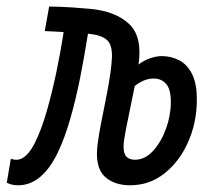

<svg xmlns="http://www.w3.org/2000/svg" viewBox="-31 -547 637 577"><path d="M359.9 9.8Q315.9 9.8 287.8 -12.7Q259.8 -35.2 260.3 -86.9Q260.7 -108.4 266.4 -141.6Q272 -174.8 279.1 -208.7Q286.1 -242.7 290.5 -266.6Q304.2 -338.4 305.4 -375.5Q306.6 -412.6 290 -427.2Q273.4 -441.9 233.4 -445.8Q223.1 -380.9 210.2 -315.2Q197.3 -249.5 180.4 -190.7Q163.6 -131.8 142.1 -87.4Q119.6 -40.5 89.8 -15.4Q60.1 9.8 23.4 9.8Q10.7 9.8 2.2 7.1Q-6.3 4.4 -10.7 2.4L1.5 -69.8Q3.4 -69.3 7.8 -68.1Q12.2 -66.9 18.6 -66.9Q34.2 -66.9 48.6 -81.1Q63 -95.2 75.2 -120.6Q93.8 -158.2 109.6 -213.4Q125.5 -268.6 138.4 -330.3Q151.4 -392.1 160.2 -450.7Q144 -451.7 129.6 -452.4Q115.2 -453.1 103.5 -453.6L116.7 -527.3Q122.1 -527.3 149.4 -526.6Q176.8 -525.9 238.8 -520.5Q315.4 -513.7 356.4 -475.6Q397.5 -437.5 385.3 -353Q401.4 -365.7 420.7 -372.1Q439.9 -378.4 455.1 -378.4Q482.9 -378.4 507.3 -366Q531.7 -353.5 546.6 -323.7Q561.5 -293.9 560.5 -242.7Q559.6 -176.3 533.7 -118.7Q507.8 -61 462.9 -25.6Q418 9.8 359.9 9.8ZM374 -288.6Q367.2 -254.4 359.6 -218.3Q352.1 -182.1 346.4 -152.8Q340.8 -123.5 340.3 -109.4Q339.8 -85.4 348.9 -76.2Q357.9 -66.9 374.5 -66.9Q404.8 -66.9 429.2 -93.8Q453.6 -120.6 468 -160.6Q482.4 -200.7 482.4 -239.7Q482.4 -279.8 467.8 -295.4Q453.1 -311 431.6 -311Q415 -311 400.9 -304.9Q386.7 -298.8 374 -288.6Z"/></svg>

Font: Cascadia Code NF SemiLight
Style: Italic
Weight: 350
Italic angle: -10°
Monospace: yes
Designer: Aaron Bell
Foundry: Saja Typeworks
Version: Version 2404.023; ttfautohint (v1.8.4)